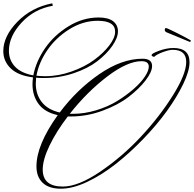

<svg xmlns="http://www.w3.org/2000/svg" viewBox="-180 -1068 1177 1164"><path d="M973 -813 835 -870Q819 -875 819 -886.5Q819 -898 826 -898Q833 -898 892.5 -868Q952 -838 977 -823ZM678 -697Q592 -697 470 -604Q348 -511 243 -378H262Q332 -378 403 -399.5Q474 -421 529.5 -455Q585 -489 629.5 -528Q674 -567 698 -603Q722 -639 722 -664Q722 -697 678 -697ZM94 -606Q174 -606 254 -634.5Q334 -663 390.5 -704.5Q447 -746 482.5 -792.5Q518 -839 518 -876Q518 -942 412 -942Q323 -942 241 -891Q159 -840 107 -764Q55 -688 41 -609Q67 -606 94 -606ZM79 -40Q79 63 201 63Q294 63 427 -27Q560 -117 673.5 -238.5Q787 -360 868 -489.5Q949 -619 949 -692.5Q949 -766 867 -766Q846 -766 808.5 -752.5Q771 -739 754 -723Q739 -727 739 -734Q739 -744 785 -760.5Q831 -777 871 -777Q969 -777 969 -691Q969 -638 931 -559Q893 -480 832 -395.5Q771 -311 689 -226Q607 -141 522.5 -74.5Q438 -8 350 34Q262 76 189 76Q116 76 78.5 40Q41 4 41 -59Q41 -190 170 -370Q92 -387 54.5 -437Q17 -487 17 -557Q17 -576 20 -599Q-70 -610 -115 -653.5Q-160 -697 -160 -758Q-160 -848 -75 -935.5Q10 -1023 137 -1048L140 -1033Q28 -1014 -49 -931Q-126 -848 -126 -760Q-126 -704 -89.5 -664.5Q-53 -625 22 -611Q38 -695 92.5 -774.5Q147 -854 234.5 -908Q322 -962 418 -962Q476 -962 505.5 -939.5Q535 -917 535 -878Q535 -839 501 -790Q467 -741 410 -697Q353 -653 266.5 -624Q180 -595 86 -595Q54 -595 39 -597Q37 -573 37 -561Q37 -496 73 -449.5Q109 -403 182 -386Q286 -525 422 -618.5Q558 -712 684 -712Q742 -712 742 -668Q742 -632 702.5 -580.5Q663 -529 599 -480Q535 -431 441 -396.5Q347 -362 251 -362H231Q162 -272 120.5 -186Q79 -100 79 -40Z"/></svg>

Font: Monsieur La Doulaise
Style: Regular
Weight: 400
Designer: Alejandro Paul
Foundry: Alejandro Paul
Version: Version 1.000